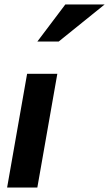

<svg xmlns="http://www.w3.org/2000/svg" viewBox="-20 -844 491 864"><path d="M238 -512H102L12 0H148ZM148 -657H244L451 -824H274Z"/></svg>

Font: Geom SemiBold
Style: Bold Italic
Weight: 600
Italic angle: -10°
Version: Version 1.102